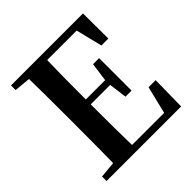

<svg xmlns="http://www.w3.org/2000/svg" viewBox="-193 -898 1054 1054"><g transform="rotate(-45 334.0 -371.0)"><path d="M627 -201 624 0H45V-35L140 -44Q142 -143 142 -346V-395Q142 -596 140 -697L45 -706V-742H604L605 -546H551L513 -700H284Q281 -602 281 -397H431L446 -506H493V-254H446L432 -359H281Q281 -143 284 -41H533L572 -201Z"/></g></svg>

Font: Source Han Serif JP
Style: Bold
Weight: 700
Designer: Ryoko NISHIZUKA  (kana & ideographs); Frank Grießhammer (Latin, Greek & Cyrillic); Wenlong ZHANG  (bopomofo); Sandoll Co
Foundry: Adobe Systems Incorporated
Version: Version 1.000;PS 1;hotconv 16.6.53;makeotf.lib2.5.65590